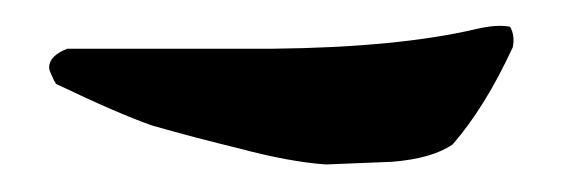

<svg xmlns="http://www.w3.org/2000/svg" viewBox="-20 -153 431 145"><path d="M321.8 -43.9Q306.2 -33.2 275.9 -30.8Q275.9 -30.8 226.1 -28.8Q198.2 -30.8 160.2 -41Q127.9 -48.8 95.2 -58.1Q69.8 -66.9 22 -89.8Q22 -90.8 21 -91.8L19 -96.2Q17.1 -100.1 17.1 -102.1Q17.1 -110.8 30.8 -116.2Q30.8 -116.2 186 -116.2Q279.8 -117.2 338.9 -130.9Q355 -134.8 365.2 -132.8Q369.1 -126 367.2 -117.2Q346.2 -71.8 321.8 -43.9Z"/></svg>

Font: Jameel Khushkhati
Style: Regular
Weight: 400
Version: Version 3.5